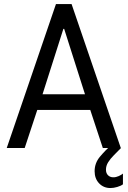

<svg xmlns="http://www.w3.org/2000/svg" viewBox="-20 -740 638 960"><path d="M13.7 0 259.8 -719.7H337.9L584 0H494.1L422.9 -215.8L412.1 -246.1L300.8 -595.7H296.9L185.5 -246.1L174.8 -215.8L103.5 0ZM134.8 -190.4V-268.6H462.9V-190.4ZM532.2 200.2Q498 200.2 475.6 176.8Q453.1 153.3 453.1 116.2Q453.1 75.7 479.2 44.2Q505.4 12.7 543.9 -22.5L585 0Q566.4 19 549.1 36.4Q531.7 53.7 520.8 71.3Q509.8 88.9 509.8 108.4Q509.8 126 520 136.2Q530.3 146.5 546.9 146.5Q560.1 146.5 573.7 140.4Q587.4 134.3 594.7 127.9V181.6Q584.5 189.5 566.2 194.8Q547.9 200.2 532.2 200.2Z"/></svg>

Font: Reddit Sans Condensed
Style: Regular
Weight: 400
Designer: Stephen Hutchings
Foundry: Reddit
Version: Version 1.014